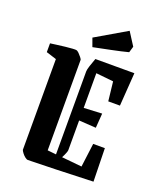

<svg xmlns="http://www.w3.org/2000/svg" viewBox="-149 -899 838 1004"><g transform="rotate(20 270.0 -397.5)"><path d="M28 -553V-602Q43 -604 65 -607Q87 -610 109.5 -612.5Q132 -615 148.5 -616Q165 -617 169 -616Q176 -615 184.5 -606.5Q193 -598 200 -589Q207 -580 208 -576V-72L256 -67V-529Q256 -539 263 -560.5Q270 -582 279 -606H496L483 -421H418L406 -528L309 -538V-345L410 -350L404 -269L309 -275V-110Q309 -99 291 -64L403 -53L420 -185H485L489 0Q376 4 286 7Q196 10 128 11Q121 11 111.5 3.5Q102 -4 94.5 -14Q87 -24 85 -30V-535ZM243 -659 226 -706 397 -806 443 -734 433 -700Q395 -690 341 -679Q287 -668 243 -659Z"/></g></svg>

Font: Grenze Gotisch SemiBold
Style: Regular
Weight: 600
Designer: Renata Polastri
Foundry: Omnibus-Type
Version: Version 1.001